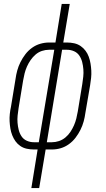

<svg xmlns="http://www.w3.org/2000/svg" viewBox="-20 -755 540 980"><path d="M140 205 172 8H153Q134 8 116 4Q98 0 83.5 -10Q69 -20 59 -34Q49 -48 42.5 -64.5Q36 -81 33 -99Q30 -117 29 -135.5Q28 -154 30 -173Q32 -192 36 -210L59 -350Q62 -373 68 -395Q74 -417 84.5 -438Q95 -459 109.5 -478Q124 -497 143.5 -511Q163 -525 185.5 -531.5Q208 -538 230 -538H263L295 -735H336L303 -538H322Q341 -538 359 -534Q377 -530 391.5 -520Q406 -510 416.5 -496Q427 -482 433 -465.5Q439 -449 442 -431Q445 -413 446 -394.5Q447 -376 445 -357Q443 -338 440 -320L416 -180Q413 -157 407 -135Q401 -113 390.5 -92Q380 -71 365.5 -52Q351 -33 331.5 -19Q312 -5 290 1.5Q268 8 245 8H213L180 205ZM153 -29H178L257 -501H230Q212 -501 194 -495Q176 -489 161.5 -476.5Q147 -464 136 -448Q125 -432 117.5 -415Q110 -398 105.5 -380Q101 -362 98 -344L75 -204Q72 -185 70 -166Q68 -147 69.5 -128.5Q71 -110 75.5 -92Q80 -74 90 -59Q100 -44 117 -36.5Q134 -29 153 -29ZM219 -29H245Q263 -29 281 -35Q299 -41 314 -53.5Q329 -66 339.5 -82Q350 -98 357.5 -115Q365 -132 369.5 -150Q374 -168 377 -186L400 -326Q403 -345 405 -364Q407 -383 405.5 -401.5Q404 -420 399.5 -438Q395 -456 385 -471Q375 -486 358 -493.5Q341 -501 322 -501H297Z"/></svg>

Font: Iosevka Curly XLtObl
Style: Regular
Weight: 200
Italic angle: -9°
Monospace: yes
Designer: Belleve Invis
Foundry: Belleve Invis
Version: Version 11.1.0; ttfautohint (v1.8.3)